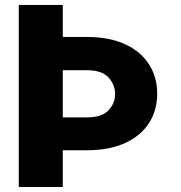

<svg xmlns="http://www.w3.org/2000/svg" viewBox="-20 -747 724 767"><path d="M55 -727.3H230.8V-599.4H326Q416.9 -599.4 479.8 -570.3Q542.6 -541.2 575.3 -489.9Q608 -438.6 608 -372.5Q608 -306.5 575.3 -255.5Q542.6 -204.5 479.8 -175.6Q416.9 -146.7 326 -146.7H230.8V0H55ZM230.8 -278.1H326Q387.8 -278.1 413.9 -306.8Q440 -335.6 440 -371.1Q440 -407.3 413.9 -437Q387.8 -466.6 326 -466.6H230.8Z"/></svg>

Font: Inter UI Extra Bold
Style: Regular
Weight: 800
Designer: Rasmus Andersson
Foundry: rsms
Version: 3.2;8d6f07862